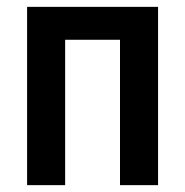

<svg xmlns="http://www.w3.org/2000/svg" viewBox="-20 -540 540 560"><path d="M59 0V-520H441V0H330V-424H170V0Z"/></svg>

Font: Iosevka
Style: Bold
Weight: 700
Monospace: yes
Designer: Belleve Invis
Foundry: Belleve Invis
Version: Version 32.5.0; ttfautohint (v1.8.4)